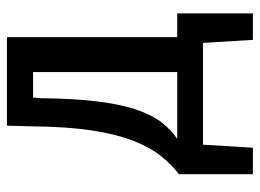

<svg xmlns="http://www.w3.org/2000/svg" viewBox="-120 -498 765 566"><g transform="rotate(-90 263.0 -215.5)"><path d="M32 147V-71Q62 -94 87 -126Q112 -158 131 -207Q150 -256 161 -328Q172 -400 173 -502L175 -578H436V-76H506V147H428L419 0H119L110 147ZM136 -76H333V-501H258L256 -480Q255 -374 245.5 -303.5Q236 -233 219.5 -188.5Q203 -144 181.5 -118Q160 -92 136 -76Z"/></g></svg>

Font: Oswald
Style: Regular
Weight: 400
Designer: Vernon Adams
Foundry: Vernon Adams
Version: Version 4.103; ttfautohint (v1.8.3)